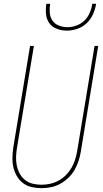

<svg xmlns="http://www.w3.org/2000/svg" viewBox="-20 -975 540 1003"><path d="M197 8Q170 8 144.5 2Q119 -4 99.5 -19Q80 -34 67.5 -56Q55 -78 49.5 -103Q44 -128 45 -154.5Q46 -181 50 -208L137 -735H157L69 -205Q65 -181 64 -157.5Q63 -134 67.5 -111.5Q72 -89 82.5 -69Q93 -49 110.5 -35Q128 -21 150.5 -15.5Q173 -10 197 -10Q219 -10 242 -15Q265 -20 286 -31.5Q307 -43 324 -60Q341 -77 353 -97.5Q365 -118 372 -140Q379 -162 383 -185L474 -735H493L402 -182Q398 -157 390 -133Q382 -109 369 -86.5Q356 -64 336.5 -45.5Q317 -27 294 -14.5Q271 -2 246 3Q221 8 197 8ZM329 -815Q302 -815 277 -824.5Q252 -834 237.5 -854Q223 -874 220.5 -901Q218 -928 222 -955H242Q238 -932 240 -908.5Q242 -885 254 -867.5Q266 -850 287.5 -841.5Q309 -833 332 -833Q355 -833 379 -841.5Q403 -850 421 -867.5Q439 -885 449 -908.5Q459 -932 462 -955H482Q478 -928 466 -901Q454 -874 433 -854Q412 -834 384 -824.5Q356 -815 329 -815Z"/></svg>

Font: Iosevka SS04 Thin Oblique
Style: Regular
Weight: 100
Italic angle: -9°
Monospace: yes
Designer: Belleve Invis
Foundry: Belleve Invis
Version: Version 19.0.0; ttfautohint (v1.8.4)